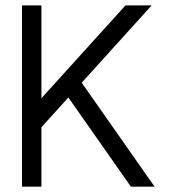

<svg xmlns="http://www.w3.org/2000/svg" viewBox="-20 -704 640 724"><path d="M237.8 -336.4 136.2 -224.1V0H63V-683.6H136.2V-333.5L453.1 -683.6H551.8L288.1 -392.1L563 0H473.6Z"/></svg>

Font: Anka/Coder
Style: Regular
Weight: 400
Monospace: yes
Version: Version 001.100